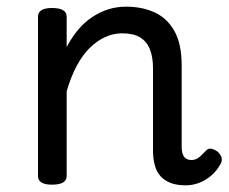

<svg xmlns="http://www.w3.org/2000/svg" viewBox="-20 -539 686 576"><path d="M537 17Q511 17 492.5 10Q474 3 462 -10Q450 -23 444.5 -43Q439 -63 439 -88V-334Q439 -368 429.5 -391.5Q420 -415 400 -427Q380 -439 346 -439Q321 -439 297 -428.5Q273 -418 251 -397Q229 -376 211 -343Q193 -310 180 -265V-11Q180 2 169 8.5Q158 15 136 15Q115 15 104.5 8.5Q94 2 94 -11V-489Q94 -502 104.5 -508.5Q115 -515 136 -515Q158 -515 169 -508.5Q180 -502 180 -489V-398Q196 -428 215.5 -451Q235 -474 258.5 -489Q282 -504 306.5 -511.5Q331 -519 358 -519Q407 -519 444.5 -501.5Q482 -484 503.5 -445.5Q525 -407 525 -343V-99Q525 -85 528.5 -76Q532 -67 538.5 -63Q545 -59 554 -59Q563 -59 570 -62.5Q577 -66 584 -73Q591 -80 599 -88Q606 -95 615.5 -92.5Q625 -90 634 -83Q643 -74 645 -64.5Q647 -55 641 -46Q630 -26 613.5 -12Q597 2 577.5 9.5Q558 17 537 17Z"/></svg>

Font: Playwrite HR Lijeva
Style: Regular
Weight: 400
Designer: Veronika Burian, José Scaglione
Foundry: TypeTogether
Version: Version 1.002